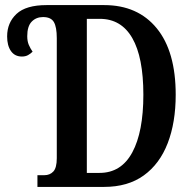

<svg xmlns="http://www.w3.org/2000/svg" viewBox="-20 -734 755 754"><path d="M127 0V-46H154Q176 -46 189.5 -60.5Q203 -75 203 -113V-584Q203 -628 191.5 -647.5Q180 -667 149 -667Q122 -667 104.5 -649Q87 -631 87 -592Q87 -572 93 -558Q99 -544 108 -531Q100 -523 90 -517.5Q80 -512 66 -512Q38 -512 23 -533.5Q8 -555 8 -591Q8 -645 45 -679.5Q82 -714 163 -714H389Q521 -714 595.5 -623Q670 -532 670 -362Q670 -253 638.5 -171.5Q607 -90 544.5 -45Q482 0 389 0ZM371 -55Q456 -55 499.5 -135.5Q543 -216 543 -362Q543 -509 499.5 -584.5Q456 -660 372 -660H321V-55Z"/></svg>

Font: Noto Serif ExtraCondensed SemiBold
Style: Regular
Weight: 600
Width: 2
Designer: Monotype Design Team
Foundry: Monotype Imaging Inc.
Version: Version 2.015; ttfautohint (v1.8.4.7-5d5b)